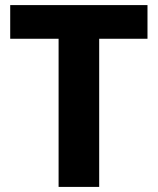

<svg xmlns="http://www.w3.org/2000/svg" viewBox="-20 -734 620 754"><path d="M369.5 0H210.1V-581.8H20.1V-714H559.2V-581.8H369.5Z"/></svg>

Font: Noto Sans Oriya
Style: Regular
Weight: 400
Designer: Amélie Bonet and Sol Matas
Foundry: Google LLC
Version: Version 2.006